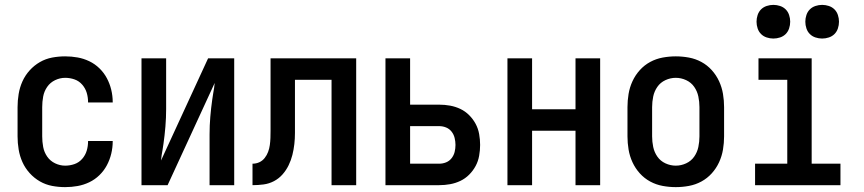

<svg xmlns="http://www.w3.org/2000/svg" viewBox="-20 -759 3540 787"><path d="M247 8Q220 8 193.5 3Q167 -2 143.5 -15.5Q120 -29 101.5 -49.5Q83 -70 72 -94.5Q61 -119 56.5 -146Q52 -173 52 -200V-320Q52 -347 56.5 -374Q61 -401 72 -425.5Q83 -450 101.5 -470.5Q120 -491 143.5 -504.5Q167 -518 193.5 -523Q220 -528 247 -528Q273 -528 298 -523.5Q323 -519 346 -508Q369 -497 387.5 -479Q406 -461 418 -438.5Q430 -416 436 -391Q442 -366 442 -341V-339H341V-340Q341 -360 335.5 -378.5Q330 -397 317 -412Q304 -427 285.5 -433.5Q267 -440 247 -440Q226 -440 206 -430.5Q186 -421 173.5 -403Q161 -385 157 -363.5Q153 -342 153 -320V-200Q153 -178 157 -156.5Q161 -135 173.5 -117Q186 -99 206 -89.5Q226 -80 247 -80Q267 -80 285.5 -86.5Q304 -93 317 -108Q330 -123 335.5 -141.5Q341 -160 341 -180V-181H442V-179Q442 -154 436 -129Q430 -104 418 -81.5Q406 -59 387.5 -41Q369 -23 346 -12Q323 -1 298 3.5Q273 8 247 8Z M560 0V-520H661V-312Q661 -276 658 -240Q655 -204 650 -169L646 -143Q644 -133 642.5 -122.5Q641 -112 640 -101L833 -520H940V0H839V-208Q839 -244 842 -280Q845 -316 850 -351L854 -377Q856 -387 857.5 -397.5Q859 -408 860 -419L667 0Z M1015 0V-88Q1030 -88 1043 -94Q1056 -100 1065 -111.5Q1074 -123 1079 -136.5Q1084 -150 1086 -164.5Q1088 -179 1088.5 -193.5Q1089 -208 1089 -223V-520H1440V0H1339V-432H1189V-259Q1189 -237 1189 -214Q1189 -191 1186.5 -168.5Q1184 -146 1178.5 -124Q1173 -102 1163 -81.5Q1153 -61 1138 -44Q1123 -27 1103 -16.5Q1083 -6 1060.5 -3Q1038 0 1015 0Z M1560 0V-520H1661V-330H1780Q1803 -330 1825 -326Q1847 -322 1867 -312.5Q1887 -303 1903 -287Q1919 -271 1929.5 -251.5Q1940 -232 1944 -209.5Q1948 -187 1948 -165Q1948 -143 1944 -120.5Q1940 -98 1929.5 -78.5Q1919 -59 1903 -43Q1887 -27 1867 -17.5Q1847 -8 1825 -4Q1803 0 1780 0ZM1780 -88Q1795 -88 1808.5 -93.5Q1822 -99 1831 -110.5Q1840 -122 1843.5 -136Q1847 -150 1847 -165Q1847 -179 1843.5 -193.5Q1840 -208 1831 -219.5Q1822 -231 1808.5 -236.5Q1795 -242 1780 -242H1661V-88Z M2060 0V-520H2161V-311H2339V-520H2440V0H2339V-223H2161V0Z M2750 8Q2723 8 2696 3Q2669 -2 2645 -15Q2621 -28 2602.5 -48.5Q2584 -69 2572.5 -94Q2561 -119 2556.5 -146Q2552 -173 2552 -200V-320Q2552 -347 2556.5 -374Q2561 -401 2572.5 -426Q2584 -451 2602.5 -471.5Q2621 -492 2645 -505Q2669 -518 2696 -523Q2723 -528 2750 -528Q2777 -528 2804 -523Q2831 -518 2855 -505Q2879 -492 2897.5 -471.5Q2916 -451 2927.5 -426Q2939 -401 2943.5 -374Q2948 -347 2948 -320V-200Q2948 -173 2943.5 -146Q2939 -119 2927.5 -94Q2916 -69 2897.5 -48.5Q2879 -28 2855 -15Q2831 -2 2804 3Q2777 8 2750 8ZM2750 -80Q2772 -80 2792.5 -89.5Q2813 -99 2825.5 -117Q2838 -135 2842.5 -156.5Q2847 -178 2847 -200V-320Q2847 -342 2842.5 -363.5Q2838 -385 2825.5 -403Q2813 -421 2792.5 -430.5Q2772 -440 2750 -440Q2728 -440 2707.5 -430.5Q2687 -421 2674.5 -403Q2662 -385 2657.5 -363.5Q2653 -342 2653 -320V-200Q2653 -178 2657.5 -156.5Q2662 -135 2674.5 -117Q2687 -99 2707.5 -89.5Q2728 -80 2750 -80Z M3075 0V-88H3207V-432H3089V-520H3307V-88H3425V0ZM3350 -601Q3336 -601 3322.5 -605.5Q3309 -610 3299.5 -619.5Q3290 -629 3285.5 -642.5Q3281 -656 3281 -670Q3281 -684 3285.5 -697.5Q3290 -711 3299.5 -720.5Q3309 -730 3322.5 -734.5Q3336 -739 3350 -739Q3364 -739 3377.5 -734.5Q3391 -730 3400.5 -720.5Q3410 -711 3414.5 -697.5Q3419 -684 3419 -670Q3419 -656 3414.5 -642.5Q3410 -629 3400.5 -619.5Q3391 -610 3377.5 -605.5Q3364 -601 3350 -601ZM3150 -601Q3136 -601 3122.5 -605.5Q3109 -610 3099.5 -619.5Q3090 -629 3085.5 -642.5Q3081 -656 3081 -670Q3081 -684 3085.5 -697.5Q3090 -711 3099.5 -720.5Q3109 -730 3122.5 -734.5Q3136 -739 3150 -739Q3164 -739 3177.5 -734.5Q3191 -730 3200.5 -720.5Q3210 -711 3214.5 -697.5Q3219 -684 3219 -670Q3219 -656 3214.5 -642.5Q3210 -629 3200.5 -619.5Q3191 -610 3177.5 -605.5Q3164 -601 3150 -601Z"/></svg>

Font: Iosevka Curly Semibold
Style: Regular
Weight: 600
Monospace: yes
Designer: Belleve Invis
Foundry: Belleve Invis
Version: Version 22.1.2; ttfautohint (v1.8.4)